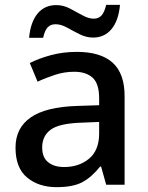

<svg xmlns="http://www.w3.org/2000/svg" viewBox="-20 -762 612 792"><path d="M297 -548Q395 -548 444.5 -503.5Q494 -459 494 -365V0H418L397 -75H393Q358 -31 319.5 -10.5Q281 10 213 10Q140 10 92 -29.5Q44 -69 44 -153Q44 -234 106.5 -277.5Q169 -321 298 -325L389 -328V-356Q389 -417 362 -441.5Q335 -466 286 -466Q246 -466 207.5 -453.5Q169 -441 135 -425L103 -502Q140 -521 190 -534.5Q240 -548 297 -548ZM316 -256Q224 -253 189 -227Q154 -201 154 -154Q154 -112 179 -92.5Q204 -73 244 -73Q306 -73 347.5 -107.5Q389 -142 389 -212V-259ZM100 -606Q106 -671 135 -706Q164 -741 212 -741Q241 -741 268 -727Q295 -713 320 -699Q345 -685 367 -685Q387 -685 399 -698.5Q411 -712 418 -742H475Q469 -677 440 -642Q411 -607 364 -607Q336 -607 309 -620.5Q282 -634 257 -648Q232 -662 209 -662Q188 -662 176 -648.5Q164 -635 158 -606Z"/></svg>

Font: Noto Sans Meetei Mayek Medium
Style: Regular
Weight: 500
Designer: Monotype Design Team and Neelakash Kshetrimayum
Foundry: Monotype Imaging Inc.
Version: Version 2.002; ttfautohint (v1.8.4.7-5d5b)